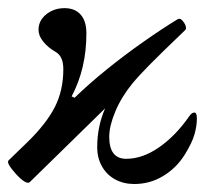

<svg xmlns="http://www.w3.org/2000/svg" viewBox="-34 -445 524 476"><path d="M207 -80.1Q207 -106 211.9 -129.9Q216.8 -153.8 226.6 -176.3L40 6.3Q36.1 10.3 27.3 5.4Q18.6 0.5 5.9 -13.2Q-6.3 -26.9 -11.2 -35.4Q-16.1 -43.9 -12.7 -47.4L34.7 -93.3Q81.1 -138.7 102.1 -179.9Q123 -221.2 123 -273.4Q123 -289.1 118.4 -299.8Q113.8 -310.5 104.5 -315.9Q85 -327.1 73.2 -341.8Q61.5 -356.4 61.5 -371.1Q61.5 -394 80.6 -409.4Q99.6 -424.8 126 -424.8Q151.9 -424.8 166 -408.7Q180.2 -392.6 180.2 -362.3Q180.2 -274.9 143.6 -206.1L150.9 -202.6Q186.5 -237.3 230.7 -272.9Q274.9 -308.6 320.1 -340.3Q365.2 -372.1 405.8 -397Q409.7 -399.4 413.6 -397.7Q417.5 -396 422.4 -388.7Q426.3 -382.8 427 -377.9Q427.7 -373 424.8 -370.1Q366.7 -314.5 339.4 -286.9Q312 -259.3 294.4 -238.3Q266.6 -204.1 251.7 -168.2Q236.8 -132.3 236.8 -106Q236.8 -51.3 278.8 -51.3Q319.3 -51.3 360.1 -79.6Q400.9 -107.9 434.1 -155.3Q437.5 -160.6 440.9 -163.3Q444.3 -166 447.8 -166Q454.1 -166 454.1 -151.4Q454.1 -132.8 448.2 -112.1Q442.4 -91.3 424.3 -62Q403.8 -28.8 370.8 -8.8Q337.9 11.2 298.8 11.2Q272.5 11.2 251.5 -0.2Q230.5 -11.7 218.8 -32.5Q207 -53.2 207 -80.1Z"/></svg>

Font: Junicode Two Beta VF
Style: Regular
Weight: 400
Designer: Peter S. Baker
Foundry: Briery Creek Software
Version: Version 1.031 beta; ttfautohint (v1.8.1.43-b0c9)